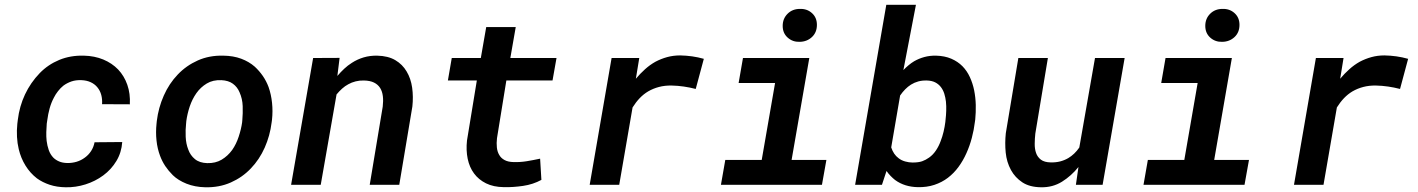

<svg xmlns="http://www.w3.org/2000/svg" viewBox="-20 -770 5909 800"><path d="M259.3 -90.8Q240.2 -91.3 226.1 -97.4Q211.9 -103.5 202.1 -113.3Q189.5 -126.5 183.1 -144.8Q176.8 -163.1 174.3 -183.1Q172.4 -200.7 172.9 -219.5Q173.3 -238.3 174.8 -254.9L177.2 -270.5Q180.2 -294.4 186.8 -318.4Q193.4 -342.3 204.6 -363.3Q211.4 -377 221.7 -390.1Q231.9 -403.3 244.1 -413.1Q259.3 -424.3 277.8 -430.7Q296.4 -437 319.8 -436Q341.8 -435.1 358.4 -427.2Q375 -419.4 385.7 -406.2Q397 -392.6 401.9 -374.5Q406.7 -356.4 405.3 -335.9L521 -335.4Q523.4 -379.9 510.5 -416.7Q497.6 -453.6 472.2 -480.5Q446.8 -506.8 410.4 -522Q374 -537.1 329.6 -538.1Q273.4 -539.6 226.8 -520.3Q180.2 -501 145.5 -465.3Q107.4 -425.8 84.2 -376.5Q61 -327.1 54.2 -270.5L52.2 -254.4Q49.3 -226.6 50.8 -199.7Q52.2 -172.9 58.1 -148.4Q66.9 -111.3 86.2 -80.1Q105.5 -48.8 133.8 -26.9Q156.7 -10.3 186.8 -0.2Q216.8 9.8 253.4 10.3Q295.4 11.2 336.2 -1.7Q377 -14.6 410.2 -39.1Q443.4 -63.5 464.8 -98.9Q486.3 -134.3 489.3 -178.2L374 -177.2Q370.1 -156.7 359.4 -140.4Q348.6 -124 333.5 -113.3Q317.9 -101.6 298.8 -95.9Q279.8 -90.3 259.3 -90.8Z M633.3 -265.6 632.3 -255.4Q628.4 -219.2 632.1 -184.8Q635.7 -150.4 647 -120.6Q655.8 -97.2 668.7 -77.9Q681.6 -58.6 700.2 -40Q722.2 -18.6 757.1 -4.6Q792 9.3 835 10.3Q893.6 11.7 941.9 -9.8Q990.2 -31.2 1025.4 -68.4Q1061 -105.5 1083 -155Q1105 -204.6 1111.8 -259.8L1113.3 -270.5Q1117.2 -306.6 1113.5 -341.6Q1109.9 -376.5 1099.1 -407.2Q1089.8 -432.1 1075.2 -453.4Q1060.5 -474.6 1041.5 -492.2Q1017.6 -513.2 984.9 -525.4Q952.1 -537.6 910.6 -538.1Q852.1 -539.6 804 -518.1Q755.9 -496.6 720.7 -459.5Q684.6 -421.9 662.4 -371.6Q640.1 -321.3 633.3 -265.6ZM755.4 -255.4 756.3 -265.6Q760.3 -295.4 770.5 -326.2Q780.8 -356.9 798.3 -381.8Q815.9 -406.7 841.6 -422.1Q867.2 -437.5 902.3 -436Q932.1 -434.6 950.4 -421.1Q968.8 -407.7 978 -385.7Q990.2 -358.4 991.2 -327.9Q992.2 -297.4 989.7 -270L988.8 -259.8Q984.9 -231.9 974.6 -200.7Q964.4 -169.4 947.3 -145Q929.2 -120.1 903.6 -104.7Q877.9 -89.4 843.3 -90.3Q811 -91.3 792 -107.2Q772.9 -123 764.6 -146.5Q754.9 -170.9 753.7 -200Q752.4 -229 755.4 -255.4Z M1192.9 0H1316.4L1382.3 -376.5Q1393.1 -389.6 1405.3 -400.6Q1417.5 -411.6 1431.2 -418.9Q1445.3 -426.8 1461.7 -430.9Q1478 -435.1 1496.1 -434.6Q1522 -434.1 1538.3 -426Q1554.7 -418 1564 -403.3Q1572.8 -389.2 1575.2 -369.4Q1577.6 -349.6 1574.7 -325.7L1520.5 0H1643.6L1698.2 -326.2Q1702.6 -366.7 1697.3 -404.8Q1691.9 -442.9 1674.3 -472.2Q1657.2 -501.5 1627.2 -519.3Q1597.2 -537.1 1551.3 -538.1Q1521.5 -538.6 1495.1 -530.8Q1468.8 -522.9 1446.3 -508.3Q1429.2 -497.6 1414.3 -483.6Q1399.4 -469.7 1385.7 -453.6L1395 -528.8L1284.7 -528.3Z M2128.9 -657.2H2005.9L1983.4 -528.3H1862.3L1846.2 -434.6H1966.8L1925.8 -184.6Q1921.4 -143.6 1928.7 -108.4Q1936 -73.2 1955.1 -47.4Q1974.1 -21.5 2005.1 -6.1Q2036.1 9.3 2079.6 9.8Q2117.2 10.7 2159.2 4.6Q2201.2 -1.5 2235.8 -20.5L2230.5 -108.9Q2203.1 -103 2175.5 -98.4Q2147.9 -93.8 2119.6 -94.7Q2096.7 -95.2 2082 -103.3Q2067.4 -111.3 2060.1 -124.5Q2052.2 -137.7 2050.3 -155.5Q2048.3 -173.3 2050.8 -194.3L2089.8 -434.6H2282.2L2298.8 -528.3H2106.4Z M2814 -539.1Q2785.2 -539.1 2759.5 -532Q2733.9 -524.9 2710.9 -512.7Q2687.5 -499.5 2667.5 -481.4Q2647.5 -463.4 2629.4 -441.9L2632.8 -462.4L2643.6 -528.3H2528.3L2437 0H2560.1L2615.7 -322.3Q2629.4 -344.2 2645.5 -361.1Q2661.6 -377.9 2680.7 -389.2Q2701.7 -401.4 2725.8 -407.7Q2750 -414.1 2778.3 -413.6Q2804.2 -413.1 2829.1 -409.4Q2854 -405.8 2878.9 -399.4L2912.6 -524.9Q2888.2 -531.7 2863.8 -535.2Q2839.4 -538.6 2814 -539.1Z M3075.7 -528.3 3057.6 -424.3H3209.5L3153.8 -103.5H3002L2983.9 0H3404.8L3423.3 -103.5H3278.3L3352.1 -528.3ZM3241.2 -662.1Q3241.2 -631.8 3262 -613.3Q3282.7 -594.7 3312 -595.7Q3342.3 -596.2 3363 -615.5Q3383.8 -634.8 3383.8 -666.5Q3383.8 -696.8 3363.3 -715.3Q3342.8 -733.9 3313 -732.9Q3281.7 -732.9 3261.5 -712.6Q3241.2 -692.4 3241.2 -662.1Z M4042 -261.7 4043.5 -272Q4046.4 -301.8 4045.7 -332.8Q4044.9 -363.8 4039.1 -393.1Q4033.2 -422.4 4021.2 -448.5Q4009.3 -474.6 3990.2 -494.1Q3970.7 -513.7 3943.6 -525.4Q3916.5 -537.1 3880.4 -538.1Q3854.5 -538.6 3831.8 -532.5Q3809.1 -526.4 3788.6 -514.6Q3777.3 -507.8 3766.1 -498.5Q3754.9 -489.3 3744.1 -478L3796.4 -750H3672.9L3543 0H3654.8L3673.8 -57.6Q3681.6 -46.4 3690.7 -37.1Q3699.7 -27.8 3709.5 -20Q3729.5 -5.4 3753.4 2Q3777.3 9.3 3803.7 9.8Q3841.8 10.7 3873.3 0.2Q3904.8 -10.3 3929.7 -29.3Q3954.6 -48.3 3973.9 -74.7Q3993.2 -101.1 4006.8 -131.8Q4020.5 -162.1 4029.3 -195.6Q4038.1 -229 4042 -261.7ZM3919.9 -272 3918.9 -261.7Q3916.5 -242.2 3911.6 -221.4Q3906.7 -200.7 3899.4 -182.1Q3892.1 -161.6 3879.9 -143.3Q3867.7 -125 3851.1 -113.3Q3837.4 -103.5 3822.3 -98.1Q3807.1 -92.8 3782.2 -92.8Q3767.6 -92.8 3751.7 -97.2Q3735.8 -101.6 3724.1 -110.8Q3713.4 -118.7 3705.8 -129.9Q3698.2 -141.1 3693.4 -155.8L3730.5 -372.1Q3740.2 -386.2 3751.5 -397.7Q3762.7 -409.2 3775.9 -417.5Q3790 -426.3 3806.2 -430.7Q3822.3 -435.1 3841.3 -434.6Q3862.3 -434.1 3876.7 -426.8Q3891.1 -419.4 3900.4 -407.2Q3909.7 -395 3914.6 -379.4Q3919.4 -363.8 3921.4 -346.7Q3923.3 -327.6 3922.6 -308.3Q3921.9 -289.1 3919.9 -272Z M4317.9 10.3Q4366.2 11.2 4405 -12.9Q4443.8 -37.1 4473.6 -74.2L4462.9 0H4574.2L4666 -528.3H4542.5L4477.1 -155.3Q4467.3 -141.1 4455.8 -130.1Q4444.3 -119.1 4431.2 -111.3Q4415.5 -102.1 4397.2 -97.4Q4378.9 -92.8 4357.9 -93.3Q4331.5 -93.8 4317.1 -104.7Q4302.7 -115.7 4296.9 -132.8Q4291 -149.9 4291.3 -171.4Q4291.5 -192.9 4293.9 -213.9L4346.2 -528.3H4223.1L4170.9 -215.3Q4166.5 -174.3 4170.4 -134.5Q4174.3 -94.7 4192.4 -61.5Q4209.5 -30.3 4239.7 -10.3Q4270 9.8 4317.9 10.3Z M4836.4 -528.3 4818.4 -424.3H4970.2L4914.6 -103.5H4762.7L4744.6 0H5165.5L5184.1 -103.5H5039.1L5112.8 -528.3ZM5002 -662.1Q5002 -631.8 5022.7 -613.3Q5043.5 -594.7 5072.8 -595.7Q5103 -596.2 5123.8 -615.5Q5144.5 -634.8 5144.5 -666.5Q5144.5 -696.8 5124 -715.3Q5103.5 -733.9 5073.7 -732.9Q5042.5 -732.9 5022.2 -712.6Q5002 -692.4 5002 -662.1Z M5748.5 -539.1Q5719.7 -539.1 5694.1 -532Q5668.5 -524.9 5645.5 -512.7Q5622.1 -499.5 5602.1 -481.4Q5582 -463.4 5564 -441.9L5567.4 -462.4L5578.1 -528.3H5462.9L5371.6 0H5494.6L5550.3 -322.3Q5564 -344.2 5580.1 -361.1Q5596.2 -377.9 5615.2 -389.2Q5636.2 -401.4 5660.4 -407.7Q5684.6 -414.1 5712.9 -413.6Q5738.8 -413.1 5763.7 -409.4Q5788.6 -405.8 5813.5 -399.4L5847.2 -524.9Q5822.8 -531.7 5798.3 -535.2Q5773.9 -538.6 5748.5 -539.1Z"/></svg>

Font: Roboto Mono SemiBold
Style: Italic
Weight: 600
Italic angle: -10°
Monospace: yes
Designer: Google
Version: Version 3.000